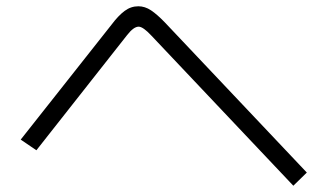

<svg xmlns="http://www.w3.org/2000/svg" viewBox="-20 -647 1040 612"><path d="M958 -97 915 -55 463 -533Q436 -562 422 -562Q406 -562 385 -535L96 -168L46 -202L336 -569Q357 -597 377 -612Q397 -627 421 -627Q442 -627 461.5 -614Q481 -601 506 -575Z"/></svg>

Font: Murecho Light
Style: Regular
Weight: 300
Designer: Neil Summerour
Foundry: Positype
Version: Version 1.010; ttfautohint (v1.8.3)